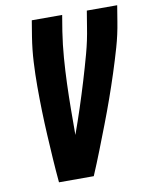

<svg xmlns="http://www.w3.org/2000/svg" viewBox="-83 -797 675 859"><g transform="rotate(-10 254.5 -367.5)"><path d="M115 0Q110 -54 106.5 -109Q103 -164 100 -218.5Q97 -273 95.5 -328Q94 -383 94 -438.5Q94 -494 97 -549.5Q100 -605 109 -662L121 -735H259L247 -662Q238 -603 233.5 -544.5Q229 -486 227 -428Q225 -370 224.5 -312Q224 -254 224 -196Q245 -254 264 -312Q283 -370 300.5 -428Q318 -486 334 -544.5Q350 -603 359 -662L371 -735H509L497 -662Q488 -605 472 -549.5Q456 -494 438 -438.5Q420 -383 400.5 -328Q381 -273 360 -218.5Q339 -164 317.5 -109Q296 -54 273 0Z"/></g></svg>

Font: Iosevka Curly Heavy
Style: Italic
Weight: 900
Italic angle: -9°
Monospace: yes
Designer: Belleve Invis
Foundry: Belleve Invis
Version: Version 22.1.2; ttfautohint (v1.8.4)